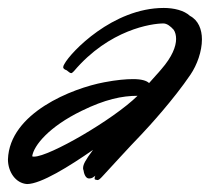

<svg xmlns="http://www.w3.org/2000/svg" viewBox="-117 -446 550 483"><path d="M362 -258C379 -283 391 -317 391 -347C391 -372 382 -395 361 -406C346 -420 320 -426 295 -426C167 -426 61 -315 45 -285C43 -282 42 -279 42 -277C42 -273 46 -271 51 -269C55 -266 59 -262 62 -262C64 -262 66 -264 69 -267C158 -372 265 -387 294 -387C303 -387 312 -380 320 -371C324 -365 326 -357 326 -348C326 -329 316 -303 289 -272C280 -261 269 -250 258 -237C252 -243 239 -247 218 -247C200 -247 176 -245 145 -239C65 -224 -93 -162 -97 -45C-97 -14 -78 15 -49 17C-14 17 58 -28 117 -69C97 -42 92 -32 92 -23C92 -21 92 -20 93 -18C94 -10 98 3 107 3C115 3 117 0 123 -4C122 -3 121 0 121 3C121 5 122 6 124 6C125 6 127 7 128 7C132 7 135 4 145 -7C160 -23 206 -74 239 -108C258 -128 320 -196 362 -258ZM88 -167C147 -196 190 -205 229 -205C168 -145 7 -52 -31 -52C-33 -52 -35 -52 -36 -53C-32 -80 6 -127 88 -167Z"/></svg>

Font: Oregano
Style: Italic
Weight: 400
Italic angle: -12°
Designer: Astigmatic (AOETI)
Foundry: Astigmatic (AOETI)
Version: Version 1.000